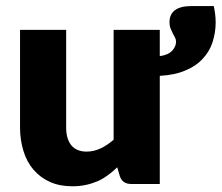

<svg xmlns="http://www.w3.org/2000/svg" viewBox="-20 -619 746 646"><path d="M625 -598.6H699.2Q701.2 -590.3 703.6 -573.7Q705.6 -560.5 705.6 -542.5Q705.6 -510.7 695.3 -477.5Q685.1 -445.8 662.6 -421.9Q640.1 -397 604.5 -382.3Q569.8 -366.7 517.6 -363.8V0H421.4Q392.1 0 383.3 -25.9L374.5 -56.2Q355.5 -38.1 343.3 -29.8Q325.2 -16.6 309.6 -9.8Q288.6 -1 270 2.9Q249 7.8 223.6 7.8Q180.7 7.8 148.4 -6.8Q116.7 -20.5 92.8 -47.9Q70.3 -74.2 59.1 -110.4Q47.4 -148.4 47.4 -189.5V-518.6H202.6V-189.5Q202.6 -151.4 220.2 -129.9Q237.8 -108.9 271.5 -108.9Q295.9 -108.9 319.3 -120.1Q341.8 -130.9 362.3 -148.9V-518.6H517.6V-430.2Q545.4 -433.6 559.6 -448.7Q572.3 -462.9 572.3 -478.5Q572.3 -486.3 568.8 -492.7Q564 -501.5 561.5 -506.3Q559.1 -510.7 554.2 -522.5Q550.3 -531.7 550.3 -544.4Q550.3 -570.8 568.4 -584.5Q586.4 -598.6 625 -598.6Z"/></svg>

Font: Lato-ExtraBold
Style: Regular
Weight: 500
Designer: Lukasz Dziedzic with Adam Twardoch and Botio Nikoltchev
Foundry: tyPoland Lukasz Dziedzic
Version: ""